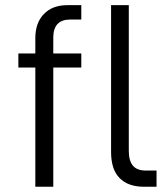

<svg xmlns="http://www.w3.org/2000/svg" viewBox="-20 -710 640 730"><path d="M182.6 -567.4V-506.8H289.1V-453.1H182.6V0H114.3V-453.1H49.8V-506.8H114.3V-564.5Q114.3 -623 146.5 -656.2Q178.7 -690.4 236.3 -690.4H289.1V-635.7H247.1Q182.6 -635.7 182.6 -567.4ZM433.6 -34.2Q402.3 -66.4 402.3 -132.8V-690.4H469.7V-136.7Q469.7 -98.6 485.4 -80.1Q501 -61.5 534.2 -61.5H575.2V0H527.3Q465.8 0 433.6 -34.2Z"/></svg>

Font: Dinish
Style: Regular
Weight: 400
Designer: Bert Driehuis
Foundry: Playbeing
Version: Version 3.006; git-39231f3c-release